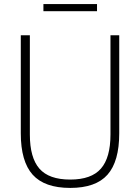

<svg xmlns="http://www.w3.org/2000/svg" viewBox="-20 -913 688 942"><path d="M324.5 9Q198.5 9 140.2 -56Q82 -121 82 -259V-740H126.5V-253Q126.5 -139.5 173.2 -85.8Q220 -32 324.5 -32Q428.5 -32 475.2 -85.8Q522 -139.5 522 -253V-740H565V-259Q565 -121 507.5 -56Q450 9 324.5 9ZM193 -858V-893H456V-858Z"/></svg>

Font: Encode Sans SemiCondensed SemiCondensed ExtraLight
Style: Regular
Weight: 200
Width: 4
Designer: Multiple Designers
Foundry: Impallari Type
Version: Version 3.000; ttfautohint (v1.8.3) -l 8 -r 50 -G 200 -x 14 